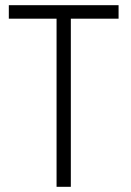

<svg xmlns="http://www.w3.org/2000/svg" viewBox="-20 -720 505 740"><path d="M253 -648H437V-700H14V-648H198V0H253Z"/></svg>

Font: NM-font
Style: Light
Weight: 500
Designer: ""
Foundry: ""
Version: ""